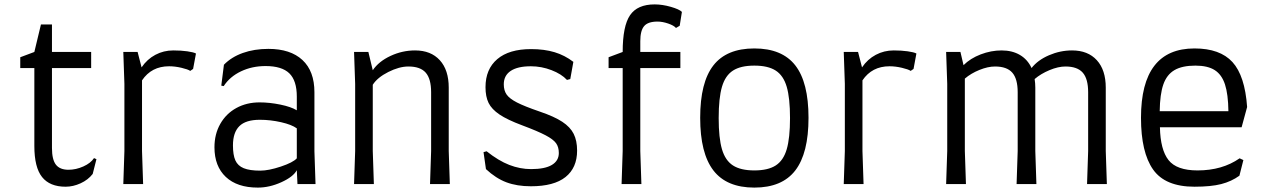

<svg xmlns="http://www.w3.org/2000/svg" viewBox="-20 -836 5744 872"><path d="M72 -576 136 -600 166 -725H216V-600H394V-527H216V-164Q216 -111 234 -88Q252 -65 291 -65Q325 -65 358.5 -80Q392 -95 407 -118L418 -113L401 -46Q380 -19 346 -3.5Q312 12 278 12Q206 12 171 -32Q136 -76 136 -173V-527H72Z M870 -593 857 -523 844 -514Q834 -521 804.5 -528Q775 -535 748 -535Q668 -535 625 -471V-150L630 0H540L545 -150V-455L540 -600H605L623 -530Q648 -567 685.5 -587Q723 -607 767 -607Q802 -607 830.5 -603Q859 -599 870 -593Z M1159 -371Q1204 -371 1253 -361Q1302 -351 1328 -335V-397Q1328 -470 1294 -503Q1260 -536 1186 -536Q1125 -536 1074.5 -512Q1024 -488 996 -445L985 -447L997 -542Q1031 -577 1083 -595.5Q1135 -614 1199 -614Q1299 -614 1353.5 -563.5Q1408 -513 1408 -417V-149L1413 0H1331L1328 -63Q1312 -33 1258 -8.5Q1204 16 1151 16Q1057 16 1005.5 -32.5Q954 -81 954 -167Q954 -227 980.5 -273.5Q1007 -320 1053.5 -345.5Q1100 -371 1159 -371ZM1162 -61Q1200 -61 1255.5 -79.5Q1311 -98 1328 -117V-253Q1305 -270 1256.5 -281Q1208 -292 1160 -292Q1096 -292 1067 -263Q1038 -234 1038 -176Q1038 -132 1049 -107.5Q1060 -83 1087 -72Q1114 -61 1162 -61Z M1938 -150V-417Q1938 -478 1913.5 -506Q1889 -534 1835 -534Q1793 -534 1743.5 -509Q1694 -484 1673 -451V-150L1678 0H1588L1593 -150V-455L1588 -600H1653L1673 -517Q1700 -557 1753.5 -582Q1807 -607 1865 -607Q1937 -607 1977.5 -562.5Q2018 -518 2018 -438V-150L2023 0H1933Z M2187 -68 2176 -145 2190 -149Q2244 -106 2293 -87Q2342 -68 2392 -68Q2455 -68 2486.5 -87Q2518 -106 2518 -141Q2518 -168 2505.5 -185.5Q2493 -203 2458 -221.5Q2423 -240 2351 -267Q2284 -292 2248.5 -316Q2213 -340 2199 -368.5Q2185 -397 2185 -440Q2185 -522 2238.5 -567.5Q2292 -613 2392 -613Q2452 -613 2498.5 -599Q2545 -585 2584 -555L2570 -477L2555 -473Q2530 -500 2484.5 -517.5Q2439 -535 2391 -535Q2331 -535 2299.5 -514Q2268 -493 2268 -453Q2268 -425 2281 -406.5Q2294 -388 2328 -370.5Q2362 -353 2432 -329Q2497 -307 2533.5 -283Q2570 -259 2585.5 -228Q2601 -197 2601 -152Q2601 -74 2548.5 -32Q2496 10 2391 10Q2328 10 2280 -8Q2232 -26 2187 -68Z M2744 -576 2808 -600Q2808 -718 2841.5 -767Q2875 -816 2953 -816Q2988 -816 3026.5 -805Q3065 -794 3077 -782L3067 -719L3050 -709Q3041 -720 3015 -729Q2989 -738 2966 -738Q2923 -738 2905.5 -717.5Q2888 -697 2888 -649V-600H3070V-527H2888V-150L2893 0H2803L2808 -150V-527H2744Z M3160 -301Q3160 -462 3220 -539Q3280 -616 3406 -616Q3532 -616 3592 -539Q3652 -462 3652 -301Q3652 -140 3592 -62Q3532 16 3406 16Q3280 16 3220 -62Q3160 -140 3160 -301ZM3568 -300Q3568 -391 3553 -442Q3538 -493 3503 -515.5Q3468 -538 3406 -538Q3344 -538 3309 -515.5Q3274 -493 3259 -442Q3244 -391 3244 -300Q3244 -209 3259 -158Q3274 -107 3309 -84.5Q3344 -62 3406 -62Q3468 -62 3503 -84.5Q3538 -107 3553 -158Q3568 -209 3568 -300Z M4142 -593 4129 -523 4116 -514Q4106 -521 4076.5 -528Q4047 -535 4020 -535Q3940 -535 3897 -471V-150L3902 0H3812L3817 -150V-455L3812 -600H3877L3895 -530Q3920 -567 3957.5 -587Q3995 -607 4039 -607Q4074 -607 4102.5 -603Q4131 -599 4142 -593Z M4922 -150V-417Q4922 -478 4897.5 -506Q4873 -534 4819 -534Q4786 -534 4746.5 -517.5Q4707 -501 4679 -477Q4682 -458 4682 -438V-150L4687 0H4597L4602 -150V-417Q4602 -478 4577.5 -506Q4553 -534 4499 -534Q4467 -534 4428.5 -518.5Q4390 -503 4362 -479V-150L4367 0H4277L4282 -150V-455L4277 -600H4342L4356 -540Q4387 -571 4434 -589Q4481 -607 4529 -607Q4577 -607 4612 -586.5Q4647 -566 4665 -527Q4693 -563 4744 -585Q4795 -607 4849 -607Q4921 -607 4961.5 -562.5Q5002 -518 5002 -438V-150L5007 0H4917Z M5162 -301Q5162 -616 5405 -616Q5521 -616 5577.5 -554Q5634 -492 5644 -350L5619 -258H5248Q5250 -156 5287 -109Q5324 -62 5419 -62Q5531 -62 5610 -117L5627 -109L5609 -38Q5573 -12 5526.5 0Q5480 12 5405 12Q5272 12 5217 -66Q5162 -144 5162 -301ZM5559 -331Q5558 -408 5543.5 -452.5Q5529 -497 5497 -517.5Q5465 -538 5409 -538Q5349 -538 5314 -517.5Q5279 -497 5263.5 -452.5Q5248 -408 5247 -331Z"/></svg>

Font: Farro Light
Style: Regular
Weight: 300
Designer: Aceler Chua
Foundry: Grayscale Limited
Version: Version 1.101